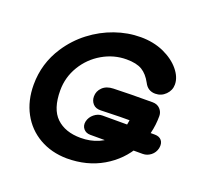

<svg xmlns="http://www.w3.org/2000/svg" viewBox="-125 -853 1022 991"><g transform="rotate(20 385.5 -357.5)"><path d="M339 2Q450 2 535.5 -48Q621 -98 668 -183Q714 -267 714 -367Q714 -389 698.5 -405.5Q683 -422 657 -422Q526 -422 443 -419Q405 -418 383.5 -397Q362 -376 362 -347Q362 -323 377 -306.5Q392 -290 420 -291Q551 -295 577 -294L572 -265Q565 -225 537.5 -192.5Q510 -160 467 -141Q423 -122 370 -122Q285 -122 236.5 -168.5Q188 -215 188 -317Q188 -389 225 -450.5Q262 -512 324 -548Q386 -584 456 -584Q511 -584 541.5 -565.5Q572 -547 594 -506Q613 -468 654 -468Q687 -468 710.5 -491.5Q734 -515 734 -547Q734 -587 701.5 -626.5Q669 -666 612 -692Q555 -717 486 -717Q415 -717 345 -692.5Q275 -668 215 -622Q155 -576 113 -512Q49 -415 49 -298Q49 -210 85.5 -142.5Q122 -75 188 -37Q254 1 339 2ZM412 -154H700Q724 -154 744 -169.5Q764 -185 770 -211Q775 -238 762.5 -253.5Q750 -269 725 -269H437Q413 -269 392.5 -252.5Q372 -236 366 -211Q361 -187 374.5 -170.5Q388 -154 412 -154Z"/></g></svg>

Font: Balsamiq Sans
Style: Bold Italic
Weight: 700
Italic angle: -12°
Designer: Michael Angeles
Foundry: Balsamiq SRL
Version: Version 1.020; ttfautohint (v1.8.4.7-5d5b);gftools[0.9.26]